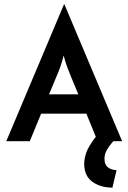

<svg xmlns="http://www.w3.org/2000/svg" viewBox="-20 -667 606 907"><path d="M511.1 219.4Q454.9 219.4 416.3 191.7Q377.8 163.9 377.8 106.2Q377.8 82.6 387.8 53.5Q397.9 24.3 432.6 -20.8L388.2 -129.9H174.3L120.8 0H9.7L282.6 -647.2H284L556.9 0H515.3Q496.5 20.8 485.1 40.6Q473.6 60.4 473.6 83.3Q473.6 111.1 489.9 123.6Q506.2 136.1 530.6 136.8ZM211.8 -221.5H350L317.4 -300Q306.9 -325 297.9 -349Q288.9 -372.9 280.6 -404.9Q272.9 -372.9 264.2 -349.3Q255.6 -325.7 244.4 -300Z"/></svg>

Font: Afacad SemiBold
Style: Regular
Weight: 600
Designer: Kristian Moeller
Foundry: Dicotype
Version: Version 1.000